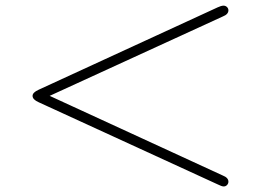

<svg xmlns="http://www.w3.org/2000/svg" viewBox="-20 -592 934 685"><path d="M96.2 -250Q96.2 -262.2 118.2 -272L756.8 -565.9Q769 -571.8 777.8 -571.8Q784.7 -571.8 789.8 -566.9Q794.9 -562 794.9 -555.2Q794.9 -541 774.9 -533.2L157.2 -250Q166 -246.1 242.2 -210.9L774.9 34.2Q794.9 42 794.9 56.2Q794.9 63 790 68.1Q785.2 73.2 778.1 73.2Q771 73.2 756.8 65.9L118.2 -227.1Q96.2 -236.8 96.2 -250Z"/></svg>

Font: CMU Serif
Style: Bold
Weight: 700
Version: Version 0.7.0